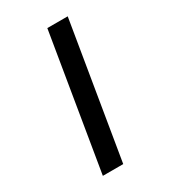

<svg xmlns="http://www.w3.org/2000/svg" viewBox="-229 -936 1057 1191"><g transform="rotate(-30 300.0 -340.0)"><path d="M147 143 307 -823H453L293 143Z"/></g></svg>

Font: Iosevka Heavy Extended
Style: Italic
Weight: 900
Width: 7
Italic angle: -9°
Monospace: yes
Designer: Belleve Invis
Foundry: Belleve Invis
Version: Version 32.5.0; ttfautohint (v1.8.4)